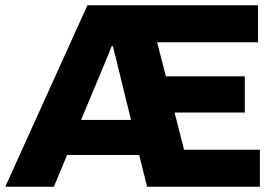

<svg xmlns="http://www.w3.org/2000/svg" viewBox="-22 -707 1052 727"><path d="M-2 0 309 -687H955V-547H573L606 -418H905V-281H639L675 -140H962V0H535L505 -120H232L182 0ZM285 -253H474L416 -490Q415 -495 413.5 -500Q412 -505 410.5 -510.5Q409 -516 408 -521.5Q407 -527 406 -532H401Q399 -527 396.5 -521.5Q394 -516 392 -510.5Q390 -505 388 -500Q386 -495 384 -490Z"/></svg>

Font: Archivo SemiBold ExtraBold
Style: Regular
Weight: 800
Version: Version 2.001